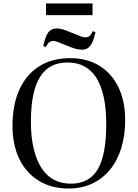

<svg xmlns="http://www.w3.org/2000/svg" viewBox="-20 -1072 793 1106"><path d="M375 14Q277 14 204 -30.5Q131 -75 91.5 -156Q52 -237 52 -348Q52 -469 92 -556.5Q132 -644 206.5 -690.5Q281 -737 384 -737Q481 -737 552 -693.5Q623 -650 662 -570Q701 -490 701 -380Q701 -290 678 -217Q655 -144 612 -92.5Q569 -41 509 -13.5Q449 14 375 14ZM388 -14Q440 -14 478.5 -34Q517 -54 542 -95Q567 -136 579.5 -201.5Q592 -267 592 -358Q592 -448 577 -515Q562 -582 534 -625.5Q506 -669 464.5 -690.5Q423 -712 369 -712Q317 -712 278 -692.5Q239 -673 212 -631Q185 -589 171.5 -524.5Q158 -460 158 -371Q158 -282 174 -215.5Q190 -149 219.5 -103.5Q249 -58 291.5 -36Q334 -14 388 -14ZM452 -786Q432 -786 412.5 -792Q393 -798 363 -810Q336 -821 322 -826.5Q308 -832 301 -834Q294 -836 288 -836Q274 -836 264.5 -829.5Q255 -823 244 -801L229 -807Q238 -847 248.5 -869Q259 -891 273.5 -899.5Q288 -908 308 -908Q327 -908 345 -902Q363 -896 394 -883Q432 -868 446 -862.5Q460 -857 473 -857Q486 -857 495 -864Q504 -871 515 -893L530 -886Q521 -846 510 -824.5Q499 -803 485.5 -794.5Q472 -786 452 -786ZM245 -985V-1052H513V-985Z"/></svg>

Font: Literata 60pt
Style: Regular
Weight: 400
Designer: Latin by Veronika Burian and Jose Scaglione. Greek by Irene Vlachou. Cyrillic by Vera Evstafieva.
Foundry: TypeTogether
Version: Version 3.002